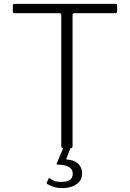

<svg xmlns="http://www.w3.org/2000/svg" viewBox="-20 -762 668 987"><path d="M46 -734Q46 -738 47.5 -740Q49 -742 54 -742H574Q579 -742 580.5 -740Q582 -738 582 -734V-702Q582 -694 573 -694H363Q353 -694 353 -685V-11Q353 0 343 0H306Q295 0 295 -11V-685Q295 -694 285 -694H55Q46 -694 46 -702ZM402 129Q402 155 388 171.5Q374 188 351 196.5Q328 205 300 205Q277 205 258.5 199.5Q240 194 223 184Q219 182 220 177L230 156Q232 152 237 155Q247 163 259.5 168Q272 173 294 173Q326 173 340 162.5Q354 152 354 131Q354 108 334.5 96.5Q315 85 276 84Q271 84 270.5 82.5Q270 81 271 79L307 -5H344L321 54Q319 58 324 58Q354 60 371 71.5Q388 83 395 98Q402 113 402 129Z"/></svg>

Font: Libre Franklin Thin ExtraLight
Style: Regular
Weight: 250
Version: Version 3.000